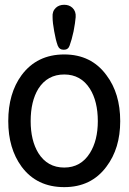

<svg xmlns="http://www.w3.org/2000/svg" viewBox="-20 -768 540 804"><path d="M296.9 -696.3Q298.8 -720.7 283.2 -735.4Q269.5 -748 249 -748Q227.5 -748 213.9 -735.4Q198.2 -720.7 200.2 -696.3Q200.2 -672.9 207 -636.7Q212.9 -601.6 221.7 -577.1Q228.5 -559.6 247.1 -559.6Q265.6 -559.6 271.5 -577.1Q280.3 -600.6 288.1 -636.7Q294.9 -671.9 296.9 -696.3ZM483.4 -260.7Q483.4 -377 425.8 -453.1Q362.3 -540 249 -540Q134.8 -540 70.3 -453.1Q14.6 -377 14.6 -260.7Q14.6 -146.5 70.3 -70.3Q133.8 15.6 249 15.6Q362.3 15.6 425.8 -70.3Q483.4 -146.5 483.4 -260.7ZM389.6 -260.7Q389.6 -179.7 356.4 -127Q318.4 -66.4 249 -66.4Q178.7 -66.4 140.6 -127Q108.4 -179.7 108.4 -260.7Q108.4 -343.8 140.6 -396.5Q178.7 -456.1 249 -456.1Q318.4 -456.1 356.4 -396.5Q389.6 -343.8 389.6 -260.7Z"/></svg>

Font: GungsuhChe
Style: Regular
Weight: 400
Monospace: yes
Version: Version 2.21